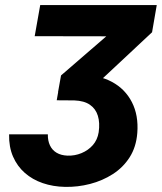

<svg xmlns="http://www.w3.org/2000/svg" viewBox="-20 -731 642 762"><path d="M139.6 -710.9H602.1L583.5 -603L329.6 -365.7H210.4L222.2 -431.6L401.9 -586.9L117.7 -587.4ZM221.2 -424.3 301.8 -432.1Q372.1 -434.1 424.3 -406Q476.6 -377.9 503.4 -325.7Q530.3 -273.4 524.9 -203.1Q520.5 -147.5 494.6 -106.9Q468.8 -66.4 427.7 -40Q386.7 -13.7 337.6 -1Q288.6 11.7 238.3 10.7Q190.4 9.8 149.7 -4.2Q108.9 -18.1 78.6 -44.7Q48.3 -71.3 31.7 -109.6Q15.1 -147.9 16.1 -197.8H169.9Q169.4 -172.9 178.2 -154.1Q187 -135.3 204.6 -124.8Q222.2 -114.3 248 -113.3Q276.9 -112.3 303.5 -123.3Q330.1 -134.3 348.4 -155Q366.7 -175.8 371.6 -206.1Q377 -243.7 368.4 -271.5Q359.9 -299.3 336.9 -315.2Q314 -331.1 274.9 -332.5L205.1 -333Z"/></svg>

Font: Roboto ExtraBold
Style: Italic
Weight: 800
Designer: Christian Robertson
Foundry: Google
Version: Version 3.009; 2024